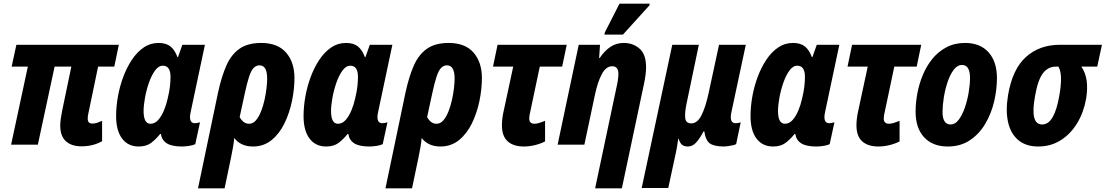

<svg xmlns="http://www.w3.org/2000/svg" viewBox="-20 -795 6075 1055"><path d="M428 9Q372 9 341.5 -19.5Q311 -48 311 -105Q311 -122 314 -143Q317 -164 321 -184L372 -429H280L188 0H41L133 -429H44L70 -549H633L608 -429H519L466 -174Q464 -167 463 -159Q462 -151 462 -143Q462 -116 487 -116Q501 -116 514.5 -120.5Q528 -125 541 -131V-19Q491 9 428 9Z M742 10Q684 10 651 -33.5Q618 -77 618 -157Q618 -209 628 -265Q638 -321 657.5 -373Q677 -425 705 -467Q733 -509 769.5 -534Q806 -559 851 -559Q893 -559 917 -539.5Q941 -520 955 -481H958L982 -549H1106L1028 -181Q1024 -164 1024 -152Q1024 -118 1051 -118Q1057 -118 1065 -119.5Q1073 -121 1079 -123L1053 -3Q1042 3 1020 6.5Q998 10 980 10Q924 10 896.5 -7.5Q869 -25 864 -59H860Q837 -30 810.5 -10Q784 10 742 10ZM807 -115Q831 -115 849.5 -136Q868 -157 881 -188.5Q894 -220 901 -252Q911 -293 914 -322Q917 -351 917 -372Q917 -434 875 -434Q851 -434 831.5 -407Q812 -380 798 -339.5Q784 -299 776.5 -257Q769 -215 769 -185Q769 -115 807 -115Z M1178 -286Q1197 -374 1224 -435Q1251 -496 1296.5 -527.5Q1342 -559 1415 -559Q1506 -559 1552 -506Q1598 -453 1598 -366Q1598 -306 1584.5 -240.5Q1571 -175 1543.5 -118Q1516 -61 1472.5 -25.5Q1429 10 1370 10Q1335 10 1309 -2.5Q1283 -15 1267 -37Q1265 -12 1260 15.5Q1255 43 1250 68L1214 240H1068ZM1349 -115Q1370 -115 1386 -133.5Q1402 -152 1414 -182Q1426 -212 1433.5 -246Q1441 -280 1444.5 -311Q1448 -342 1448 -363Q1448 -436 1406 -436Q1388 -436 1374 -422Q1360 -408 1348.5 -373Q1337 -338 1324 -277L1297 -152Q1305 -136 1318 -125.5Q1331 -115 1349 -115Z M1772 10Q1714 10 1681 -33.5Q1648 -77 1648 -157Q1648 -209 1658 -265Q1668 -321 1687.5 -373Q1707 -425 1735 -467Q1763 -509 1799.5 -534Q1836 -559 1881 -559Q1923 -559 1947 -539.5Q1971 -520 1985 -481H1988L2012 -549H2136L2058 -181Q2054 -164 2054 -152Q2054 -118 2081 -118Q2087 -118 2095 -119.5Q2103 -121 2109 -123L2083 -3Q2072 3 2050 6.5Q2028 10 2010 10Q1954 10 1926.5 -7.5Q1899 -25 1894 -59H1890Q1867 -30 1840.5 -10Q1814 10 1772 10ZM1837 -115Q1861 -115 1879.5 -136Q1898 -157 1911 -188.5Q1924 -220 1931 -252Q1941 -293 1944 -322Q1947 -351 1947 -372Q1947 -434 1905 -434Q1881 -434 1861.5 -407Q1842 -380 1828 -339.5Q1814 -299 1806.5 -257Q1799 -215 1799 -185Q1799 -115 1837 -115Z M2208 -286Q2227 -374 2254 -435Q2281 -496 2326.5 -527.5Q2372 -559 2445 -559Q2536 -559 2582 -506Q2628 -453 2628 -366Q2628 -306 2614.5 -240.5Q2601 -175 2573.5 -118Q2546 -61 2502.5 -25.5Q2459 10 2400 10Q2365 10 2339 -2.5Q2313 -15 2297 -37Q2295 -12 2290 15.5Q2285 43 2280 68L2244 240H2098ZM2379 -115Q2400 -115 2416 -133.5Q2432 -152 2444 -182Q2456 -212 2463.5 -246Q2471 -280 2474.5 -311Q2478 -342 2478 -363Q2478 -436 2436 -436Q2418 -436 2404 -422Q2390 -408 2378.5 -373Q2367 -338 2354 -277L2327 -152Q2335 -136 2348 -125.5Q2361 -115 2379 -115Z M2859 10Q2801 10 2769.5 -18.5Q2738 -47 2738 -106Q2738 -124 2740.5 -145Q2743 -166 2748 -187L2800 -429H2689L2714 -549H3094L3069 -429H2946L2893 -178Q2891 -169 2889.5 -161Q2888 -153 2888 -144Q2888 -115 2917 -115Q2929 -115 2944.5 -120Q2960 -125 2975 -131V-18Q2950 -5 2919 2.5Q2888 10 2859 10Z M3367 -313Q3372 -334 3375 -354Q3378 -374 3378 -389Q3378 -431 3344 -431Q3310 -431 3287 -388Q3264 -345 3249 -274L3191 0H3044L3160 -549H3277L3272 -476H3275Q3301 -515 3333.5 -537Q3366 -559 3407 -559Q3459 -559 3494.5 -527.5Q3530 -496 3530 -426Q3530 -388 3519 -336L3397 240H3250ZM3301 -605 3304 -618 3384 -775H3550L3548 -765L3403 -605Z M3506 238 3674 -549H3820L3754 -233Q3742 -178 3745 -147.5Q3748 -117 3778 -117Q3812 -117 3834.5 -161.5Q3857 -206 3874 -285L3931 -549H4078L3999 -179Q3986 -118 4022 -118Q4038 -118 4050 -123L4025 -3Q4020 0 4007.5 3Q3995 6 3981 8Q3967 10 3959 10Q3904 10 3880.5 -7Q3857 -24 3850 -73H3846Q3823 -30 3803.5 -10Q3784 10 3760 10Q3738 10 3726.5 -0.5Q3715 -11 3709 -33H3707Q3704 -11 3699 17.5Q3694 46 3686 80L3652 238Z M4228 10Q4170 10 4137 -33.5Q4104 -77 4104 -157Q4104 -209 4114 -265Q4124 -321 4143.5 -373Q4163 -425 4191 -467Q4219 -509 4255.5 -534Q4292 -559 4337 -559Q4379 -559 4403 -539.5Q4427 -520 4441 -481H4444L4468 -549H4592L4514 -181Q4510 -164 4510 -152Q4510 -118 4537 -118Q4543 -118 4551 -119.5Q4559 -121 4565 -123L4539 -3Q4528 3 4506 6.5Q4484 10 4466 10Q4410 10 4382.5 -7.5Q4355 -25 4350 -59H4346Q4323 -30 4296.5 -10Q4270 10 4228 10ZM4293 -115Q4317 -115 4335.5 -136Q4354 -157 4367 -188.5Q4380 -220 4387 -252Q4397 -293 4400 -322Q4403 -351 4403 -372Q4403 -434 4361 -434Q4337 -434 4317.5 -407Q4298 -380 4284 -339.5Q4270 -299 4262.5 -257Q4255 -215 4255 -185Q4255 -115 4293 -115Z M4807 10Q4749 10 4717.5 -18.5Q4686 -47 4686 -106Q4686 -124 4688.5 -145Q4691 -166 4696 -187L4748 -429H4637L4662 -549H5042L5017 -429H4894L4841 -178Q4839 -169 4837.5 -161Q4836 -153 4836 -144Q4836 -115 4865 -115Q4877 -115 4892.5 -120Q4908 -125 4923 -131V-18Q4898 -5 4867 2.5Q4836 10 4807 10Z M5188 10Q5105 10 5058 -40.5Q5011 -91 5011 -182Q5011 -229 5020.5 -281Q5030 -333 5050.5 -382.5Q5071 -432 5103 -471.5Q5135 -511 5180 -535Q5225 -559 5283 -559Q5366 -559 5412 -507.5Q5458 -456 5458 -366Q5458 -303 5442.5 -237Q5427 -171 5394 -115Q5361 -59 5309.5 -24.5Q5258 10 5188 10ZM5204 -111Q5228 -111 5247.5 -136.5Q5267 -162 5281 -202Q5295 -242 5302.5 -286Q5310 -330 5310 -367Q5310 -401 5299.5 -419.5Q5289 -438 5266 -438Q5240 -438 5220 -411Q5200 -384 5186.5 -343.5Q5173 -303 5166 -259Q5159 -215 5159 -180Q5159 -111 5204 -111Z M5685 10Q5617 10 5575 -25.5Q5533 -61 5519 -124.5Q5505 -188 5519 -272Q5543 -415 5617.5 -482Q5692 -549 5804 -549H6035L6009 -429H5922Q5945 -395 5951 -351.5Q5957 -308 5948 -253Q5935 -178 5899 -118.5Q5863 -59 5808.5 -24.5Q5754 10 5685 10ZM5706 -111Q5741 -111 5764 -151Q5787 -191 5800 -266Q5810 -319 5810 -361.5Q5810 -404 5796 -429H5782Q5738 -429 5710 -391.5Q5682 -354 5667 -265Q5639 -111 5706 -111Z"/></svg>

Font: Noto Sans Condensed ExtraBold
Style: Italic
Weight: 800
Width: 3
Italic angle: -12°
Designer: Monotype Design Team
Foundry: Monotype Imaging Inc.
Version: Version 2.013; ttfautohint (v1.8.4.7-5d5b)